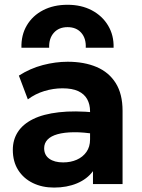

<svg xmlns="http://www.w3.org/2000/svg" viewBox="-20 -790 610 824"><path d="M212 15Q161 15 121 -4.5Q81 -24 58 -60.2Q35 -96.5 35 -147Q35 -190 56.5 -223.5Q78 -257 121.8 -278.8Q165.5 -300.5 232.8 -308.2Q300 -316 391.5 -307L393 -214Q338.5 -223 296.8 -222.5Q255 -222 226.8 -214Q198.5 -206 184 -190.8Q169.5 -175.5 169.5 -154Q169.5 -124.5 191.5 -108.8Q213.5 -93 251 -93Q283.5 -93 309.5 -104.5Q335.5 -116 351 -138Q366.5 -160 366.5 -191.5V-312.5Q366.5 -342 354.2 -364.2Q342 -386.5 316 -398.8Q290 -411 248 -411Q209 -411 170.2 -399.2Q131.5 -387.5 99.5 -363.5L61 -465.5Q109.5 -496.5 164 -510.8Q218.5 -525 270.5 -525Q341.5 -525 394.5 -502.5Q447.5 -480 476.8 -433.2Q506 -386.5 506 -314.5V0H379V-55.5Q354 -21.5 310.5 -3.2Q267 15 212 15ZM72 -585Q70.5 -639.5 95.2 -681.2Q120 -723 165 -746.2Q210 -769.5 270 -769.5Q329 -769.5 374 -745.8Q419 -722 444 -680.2Q469 -638.5 467.5 -585H348Q350 -625 328.8 -649.2Q307.5 -673.5 270 -673.5Q232.5 -673.5 211 -649.2Q189.5 -625 191 -585Z"/></svg>

Font: Geologica Roman SemiBold
Style: Regular
Weight: 600
Designer: Sindre Bremnes, Frode Helland
Foundry: Monokrom Skriftforlag AS
Version: Version 1.010;gftools[0.9.28]